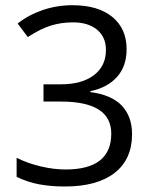

<svg xmlns="http://www.w3.org/2000/svg" viewBox="-20 -692 571 722"><path d="M456.1 -506.8Q456.1 -443.4 420.4 -403.1Q384.8 -362.8 319.8 -349.1V-345.7Q399.4 -335.4 438 -294.7Q476.6 -253.9 476.6 -187.5Q476.6 -92.8 410.9 -41.7Q345.2 9.3 224.1 9.3Q171.4 9.3 127.7 1.2Q84 -6.8 42.5 -26.9V-98.6Q85.9 -77.1 134.5 -65.9Q183.1 -54.7 226.6 -54.7Q398.4 -54.7 398.4 -189.5Q398.4 -310.1 209 -310.1H143.6V-375H210Q287.6 -375 333 -409.2Q378.4 -443.4 378.4 -504.4Q378.4 -552.7 345 -580.3Q311.5 -607.9 254.4 -607.9Q210.9 -607.9 172.4 -596.2Q133.8 -584.5 84.5 -552.7L46.4 -603.5Q86.9 -635.7 140.4 -654.1Q193.8 -672.4 252.4 -672.4Q349.1 -672.4 402.6 -628.2Q456.1 -584 456.1 -506.8Z"/></svg>

Font: Bpm'online Open Sans
Style: Regular
Weight: 400
Foundry: Ascender Corporation
Version: Version 1.10